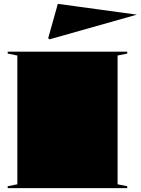

<svg xmlns="http://www.w3.org/2000/svg" viewBox="-20 -976 730 996"><path d="M640 -708V-698L590 -688V-20L640 -10V0H20V-10L70 -20V-688L20 -698V-708ZM237 -772 230 -778 280 -956 690 -900Z"/></svg>

Font: Kalnia Expanded
Style: Bold
Weight: 700
Width: 7
Designer: Frida Medrano
Foundry: Frida Medrano
Version: Version 1.105